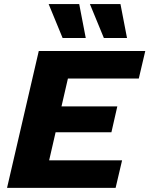

<svg xmlns="http://www.w3.org/2000/svg" viewBox="-20 -906 721 926"><path d="M14 0 167 -660H680.6L649.4 -527.4H307.6L276.6 -393H545.8L517.4 -268.2H248.2L217 -132.6H568.8L537.6 0ZM362 -886.4 393.6 -722.6H282L214.6 -886.4ZM561 -886.4 592.6 -722.6H481L413.6 -886.4Z"/></svg>

Font: Work Sans
Style: Italic
Weight: 400
Italic angle: -13°
Designer: Wei Huang
Foundry: Wei Huang
Version: Version 2.012